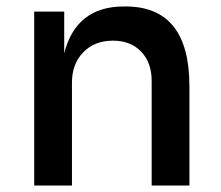

<svg xmlns="http://www.w3.org/2000/svg" viewBox="-20 -575 684 595"><path d="M86 0V-539H179V-410Q216 -555 364 -555H369Q567 -555 567 -308V0H450V-324Q450 -381 417.5 -415Q385 -449 330 -449Q273 -449 238 -413Q203 -377 203 -319V0Z"/></svg>

Font: Cazoo Sans Medium
Style: Regular
Weight: 500
Designer: Jonathan Barnbrook, Julián Moncada
Foundry: Barnbrook Fonts
Version: Version 2.000;Glyphs 3.3 (3337)